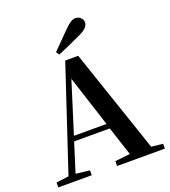

<svg xmlns="http://www.w3.org/2000/svg" viewBox="-170 -1101 1086 1224"><g transform="rotate(-20 373.0 -488.5)"><path d="M294 -815 309 -794C364 -816 417 -841 471 -866C520 -888 533 -912 533 -931C533 -954 513 -977 484 -977C463 -977 443 -965 410 -932C374 -896 334 -855 294 -815ZM328 -622 440 -275H219ZM412 0H736V-33L658 -41L419 -745H331L98 -44L13 -33V0H240V-33L146 -44L208 -241H450L514 -44L412 -33Z"/></g></svg>

Font: Source Han Serif CN
Style: Bold
Weight: 700
Designer: Ryoko NISHIZUKA 西塚涼子 (kana & ideographs); Frank Grießhammer (Latin, Greek & Cyrillic); Wenlong ZHANG 张文龙 (bopomofo); San
Foundry: Adobe
Version: Version 2.003;hotconv 1.1.1;makeotfexe 2.6.0